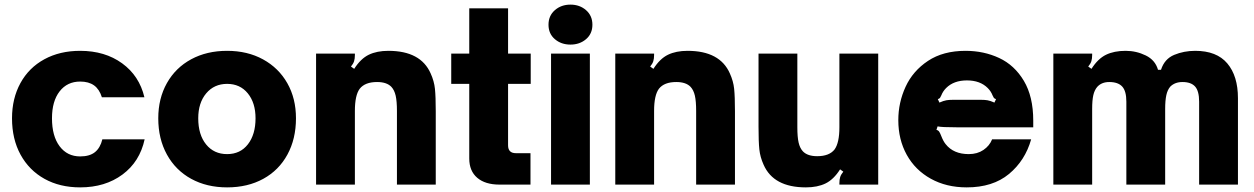

<svg xmlns="http://www.w3.org/2000/svg" viewBox="-20 -799 5429 831"><path d="M32 -287Q32 -373 68.5 -439.5Q105 -506 172 -542.5Q239 -579 327 -579Q434 -579 508.5 -525Q583 -471 605 -378H421Q410 -413 387 -429.5Q364 -446 327 -446Q271 -446 238 -403.5Q205 -361 205 -287Q205 -210 238 -166Q271 -122 327 -122Q368 -122 391 -140.5Q414 -159 423 -196H606Q585 -99 510 -43.5Q435 12 327 12Q239 12 172.5 -25Q106 -62 69 -129.5Q32 -197 32 -287Z M665 -287Q665 -373 702.5 -439.5Q740 -506 807.5 -542.5Q875 -579 963 -579Q1051 -579 1118.5 -542Q1186 -505 1223.5 -439Q1261 -373 1261 -287Q1261 -198 1224 -130Q1187 -62 1119.5 -25Q1052 12 963 12Q875 12 807.5 -25Q740 -62 702.5 -130Q665 -198 665 -287ZM1086 -287Q1086 -354 1052.5 -395Q1019 -436 963 -436Q907 -436 872.5 -395Q838 -354 838 -287Q838 -216 872 -174Q906 -132 963 -132Q1020 -132 1053 -174.5Q1086 -217 1086 -287Z M1348 0V-567H1516V-561Q1516 -545 1512.5 -534Q1509 -523 1499 -511L1513 -501Q1541 -545 1576 -562Q1611 -579 1661 -579Q1801 -579 1844 -481Q1859 -448 1862.5 -414.5Q1866 -381 1866 -317V0H1698V-319Q1698 -361 1692.5 -385Q1687 -409 1674 -423Q1654 -444 1612 -444Q1560 -444 1537 -415Q1516 -387 1516 -319V0Z M2142 0Q2080 0 2045.5 -29.5Q2011 -59 2011 -113V-436H1933V-567H2011V-763H2179V-567H2277V-436H2179V-170Q2179 -136 2213 -136H2276V0Z M2533 0H2365V-567H2533ZM2354 -692Q2354 -731 2381.5 -755Q2409 -779 2449 -779Q2489 -779 2516.5 -755Q2544 -731 2544 -692Q2544 -653 2516.5 -629.5Q2489 -606 2449 -606Q2409 -606 2381.5 -629.5Q2354 -653 2354 -692Z M2643 0V-567H2811V-561Q2811 -545 2807.5 -534Q2804 -523 2794 -511L2808 -501Q2836 -545 2871 -562Q2906 -579 2956 -579Q3096 -579 3139 -481Q3154 -448 3157.5 -414.5Q3161 -381 3161 -317V0H2993V-319Q2993 -361 2987.5 -385Q2982 -409 2969 -423Q2949 -444 2907 -444Q2855 -444 2832 -415Q2811 -387 2811 -319V0Z M3285 -86Q3270 -119 3266.5 -152.5Q3263 -186 3263 -250V-567H3431V-248Q3431 -206 3436.5 -182Q3442 -158 3455 -144Q3475 -123 3517 -123Q3569 -123 3592 -152Q3613 -181 3613 -248V-567H3781V0H3613V-6Q3613 -22 3616.5 -33Q3620 -44 3630 -56L3616 -66Q3588 -22 3553 -5Q3518 12 3468 12Q3328 12 3285 -86Z M3868 -279Q3868 -355 3899.5 -423.5Q3931 -492 3996.5 -535.5Q4062 -579 4159 -579Q4238 -579 4304.5 -548Q4371 -517 4411.5 -449Q4452 -381 4452 -277V-248H4121Q4055 -248 4038 -252L4033 -237Q4041 -235 4045 -229Q4049 -223 4054 -210Q4063 -187 4073 -175Q4107 -132 4173 -132Q4210 -132 4236.5 -150Q4263 -168 4274 -196H4443Q4417 -104 4347 -46Q4277 12 4164 12Q4076 12 4008.5 -25.5Q3941 -63 3904.5 -129Q3868 -195 3868 -279ZM4046 -355Q4064 -363 4076 -365Q4088 -367 4103 -367H4227Q4242 -367 4254 -365Q4266 -363 4284 -355L4291 -370Q4284 -372 4281.5 -375.5Q4279 -379 4276 -386Q4269 -404 4255 -418Q4222 -451 4165 -451Q4108 -451 4075 -418Q4061 -404 4054 -386Q4051 -379 4048.5 -375.5Q4046 -372 4039 -370Z M4539 0V-567H4707V-561Q4707 -545 4703.5 -534Q4700 -523 4690 -511L4704 -501Q4732 -545 4767 -562Q4802 -579 4852 -579Q4898 -579 4939 -559Q4980 -539 4992 -497H5005Q5020 -544 5062 -561.5Q5104 -579 5153 -579Q5246 -579 5292 -524.5Q5338 -470 5338 -374V0H5170V-359Q5170 -405 5152.5 -424.5Q5135 -444 5098 -444Q5065 -444 5045 -424Q5033 -410 5028 -387Q5023 -364 5023 -328V0H4855V-359Q4855 -405 4837 -424.5Q4819 -444 4781 -444Q4748 -444 4729 -423Q4717 -409 4712 -387Q4707 -365 4707 -328V0Z"/></svg>

Font: Open Sauce Sans Black
Style: Regular
Weight: 900
Designer: Alfredo Marco Pradil
Foundry: Creative Sauce Fz LLC
Version: Version 1.477